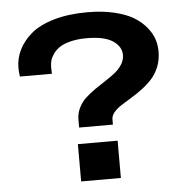

<svg xmlns="http://www.w3.org/2000/svg" viewBox="-51 -749 783 799"><g transform="rotate(-5 340.5 -349.5)"><path d="M267.1 -224.1V-256.8Q267.1 -283.7 278.6 -306.6Q290 -329.6 308.3 -346.4Q326.7 -363.3 348.9 -378.7Q371.1 -394 393.3 -408.2Q415.5 -422.4 433.8 -437Q452.1 -451.7 463.6 -470.2Q475.1 -488.8 475.1 -509.8Q475.1 -543.9 439.9 -567.9Q404.8 -591.8 330.1 -591.8Q291.5 -591.8 262.2 -584.2Q232.9 -576.7 216.3 -565.2Q199.7 -553.7 189.5 -538.6Q179.2 -523.4 176 -510.5Q172.9 -497.6 172.9 -483.9Q172.9 -465.8 173.8 -457H40Q37.1 -477.5 37.1 -493.2Q37.1 -532.2 54.2 -567.6Q71.3 -603 106 -633.1Q140.6 -663.1 201.7 -681.2Q262.7 -699.2 342.8 -699.2Q404.8 -699.2 454.3 -687.5Q503.9 -675.8 534.9 -657Q565.9 -638.2 586.7 -613Q607.4 -587.9 615.7 -562.7Q624 -537.6 624 -511.2Q624 -476.1 612.1 -446.5Q600.1 -417 581.1 -396.5Q562 -376 539.1 -358.9Q516.1 -341.8 493.2 -328.1Q470.2 -314.5 451.2 -302Q432.1 -289.6 420.2 -275.4Q408.2 -261.2 408.2 -246.1V-224.1ZM255.9 0V-155.8H421.9V0Z"/></g></svg>

Font: Archivo Expanded SemiBold
Style: Regular
Weight: 600
Width: 7
Designer: Hector Gatti
Foundry: Omnibus-Type
Version: Version 2.001